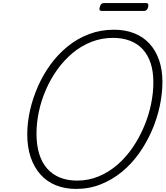

<svg xmlns="http://www.w3.org/2000/svg" viewBox="-20 -1208 1075 1247"><path d="M474 19Q402 19 343.5 -4.5Q285 -28 243.5 -74Q202 -120 179.5 -186Q157 -252 157 -335Q157 -412 175 -491.5Q193 -571 226.5 -647Q260 -723 308.5 -789.5Q357 -856 420 -907Q483 -958 558.5 -986.5Q634 -1015 720 -1015Q793 -1015 851.5 -992Q910 -969 950.5 -925Q991 -881 1013 -818Q1035 -755 1035 -677Q1035 -600 1017.5 -518.5Q1000 -437 966 -359Q932 -281 883.5 -212.5Q835 -144 772.5 -92.5Q710 -41 635 -11Q560 19 474 19ZM481 -35Q555 -35 621 -62.5Q687 -90 742.5 -138Q798 -186 841 -249Q884 -312 914.5 -383.5Q945 -455 960.5 -529Q976 -603 976 -673Q976 -744 958.5 -797.5Q941 -851 907 -888Q873 -925 824 -943.5Q775 -962 714 -962Q640 -962 573.5 -936Q507 -910 451.5 -863.5Q396 -817 352.5 -756.5Q309 -696 278.5 -626Q248 -556 232.5 -483Q217 -410 217 -339Q217 -266 234.5 -209Q252 -152 286 -113.5Q320 -75 369 -55Q418 -35 481 -35ZM641 -1137Q630 -1137 627 -1143.5Q624 -1150 628 -1161Q631 -1175 637.5 -1181.5Q644 -1188 655 -1188H928Q940 -1188 942.5 -1181Q945 -1174 942 -1161Q938 -1149 932 -1143Q926 -1137 914 -1137Z"/></svg>

Font: Playwrite US Trad ExtraLight
Style: Regular
Weight: 250
Designer: Veronika Burian, José Scaglione
Foundry: TypeTogether
Version: Version 1.003